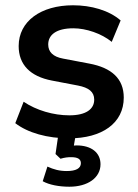

<svg xmlns="http://www.w3.org/2000/svg" viewBox="-20 -509 518 720"><path d="M239.2 9.8C362.7 9.8 444.1 -47.1 444.1 -143.1C444.1 -213.7 399 -254.9 314.7 -270.6L216.7 -289.2C178.4 -296.1 160.8 -314.7 160.8 -342.2C160.8 -378.4 191.2 -402.9 254.9 -402.9C302.9 -402.9 360.8 -383.3 399 -352L432.4 -432.4C388.2 -470.6 321.6 -489.2 253.9 -489.2C133.3 -489.2 50 -429.4 50 -336.3C50 -266.7 93.1 -222.5 174.5 -206.9L272.5 -188.2C312.7 -180.4 333.3 -164.7 333.3 -135.3C333.3 -100 302.9 -76.5 240.2 -76.5C180.4 -76.5 116.7 -95.1 68.6 -127.5L37.3 -47.1C84.3 -10.8 157.8 9.8 239.2 9.8ZM240.2 191.2C308.8 191.2 356.9 157.8 356.9 106.9C356.9 62.7 321.6 36.3 267.6 36.3C253.9 36.3 238.2 39.2 222.5 44.1L253.9 54.9L266.7 -19.6H201L188.2 68.6L206.9 86.3C223.5 81.4 234.3 80.4 247.1 80.4C272.5 80.4 283.3 88.2 283.3 102.9C283.3 122.5 264.7 132.4 230.4 132.4C202.9 132.4 181.4 126.5 157.8 115.7L140.2 170.6C164.7 184.3 202 191.2 240.2 191.2Z"/></svg>

Font: LL Pando Sans
Style: Bold
Weight: 700
Designer: Joshua Smith
Foundry: Joshua Smith
Version: Version 1.000;Glyphs 3.2.1 (3258)